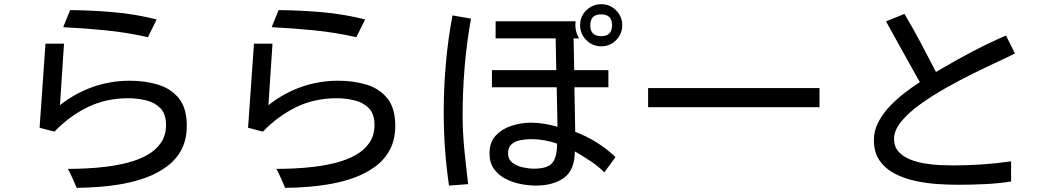

<svg xmlns="http://www.w3.org/2000/svg" viewBox="-20 -856 5040 921"><path d="M689.5 -677.7Q589.8 -700.2 487.3 -710.4Q384.8 -720.7 283.2 -725.6L316.4 -807.6Q420.9 -806.6 525.9 -797.4Q630.9 -788.1 731.4 -762.7ZM347.7 44.9Q337.9 21.5 327.6 -1.5Q317.4 -24.4 305.7 -45.9Q339.8 -45.9 387.7 -47.9Q435.5 -49.8 488.3 -56.2Q541 -62.5 592.3 -75.7Q643.6 -88.9 685.1 -111.8Q726.6 -134.8 751.5 -170.4Q776.4 -206.1 776.4 -255.9Q776.4 -309.6 749.5 -336.9Q722.7 -364.3 681.2 -374.5Q639.6 -384.8 594.7 -384.8Q489.3 -384.8 401.4 -342.3Q313.5 -299.8 241.2 -224.6L169.9 -243.2L198.2 -646.5H287.1L267.6 -351.6Q340.8 -409.2 425.3 -439Q509.8 -468.8 602.5 -468.8Q676.8 -468.8 738.8 -449.7Q800.8 -430.7 838.4 -383.8Q876 -336.9 876 -252.9Q876 -187.5 851.1 -139.6Q826.2 -91.8 782.7 -59.1Q739.3 -26.4 685.1 -5.9Q630.9 14.6 571.3 25.4Q511.7 36.1 454.1 40.5Q396.5 44.9 347.7 44.9Z M1689.5 -677.7Q1589.8 -700.2 1487.3 -710.4Q1384.8 -720.7 1283.2 -725.6L1316.4 -807.6Q1420.9 -806.6 1525.9 -797.4Q1630.9 -788.1 1731.4 -762.7ZM1347.7 44.9Q1337.9 21.5 1327.6 -1.5Q1317.4 -24.4 1305.7 -45.9Q1339.8 -45.9 1387.7 -47.9Q1435.5 -49.8 1488.3 -56.2Q1541 -62.5 1592.3 -75.7Q1643.6 -88.9 1685.1 -111.8Q1726.6 -134.8 1751.5 -170.4Q1776.4 -206.1 1776.4 -255.9Q1776.4 -309.6 1749.5 -336.9Q1722.7 -364.3 1681.2 -374.5Q1639.6 -384.8 1594.7 -384.8Q1489.3 -384.8 1401.4 -342.3Q1313.5 -299.8 1241.2 -224.6L1169.9 -243.2L1198.2 -646.5H1287.1L1267.6 -351.6Q1340.8 -409.2 1425.3 -439Q1509.8 -468.8 1602.5 -468.8Q1676.8 -468.8 1738.8 -449.7Q1800.8 -430.7 1838.4 -383.8Q1876 -336.9 1876 -252.9Q1876 -187.5 1851.1 -139.6Q1826.2 -91.8 1782.7 -59.1Q1739.3 -26.4 1685.1 -5.9Q1630.9 14.6 1571.3 25.4Q1511.7 36.1 1454.1 40.5Q1396.5 44.9 1347.7 44.9Z M2864.3 -633.8Q2822.3 -633.8 2792.5 -663.6Q2762.7 -693.4 2762.7 -735.4Q2762.7 -778.3 2793 -807.1Q2823.2 -835.9 2865.2 -835.9Q2906.2 -835.9 2935.5 -806.2Q2964.8 -776.4 2964.8 -735.4Q2964.8 -693.4 2935.5 -663.6Q2906.2 -633.8 2864.3 -633.8ZM2864.3 -682.6Q2916 -682.6 2916 -735.4Q2916 -787.1 2863.3 -787.1Q2811.5 -787.1 2811.5 -734.4Q2811.5 -682.6 2864.3 -682.6ZM2133.8 34.2Q2121.1 -52.7 2114.7 -140.6Q2108.4 -228.5 2108.4 -316.4Q2108.4 -433.6 2118.7 -550.3Q2128.9 -667 2150.4 -782.2L2239.3 -766.6Q2218.8 -652.3 2209 -536.1Q2199.2 -419.9 2199.2 -303.7Q2199.2 -220.7 2207.5 -137.7Q2215.8 -54.7 2225.6 27.3ZM2550.8 34.2Q2514.6 34.2 2476.1 26.4Q2437.5 18.6 2403.8 1Q2370.1 -16.6 2349.1 -46.4Q2328.1 -76.2 2328.1 -120.1Q2328.1 -173.8 2358.4 -206.1Q2388.7 -238.3 2434.6 -252.9Q2480.5 -267.6 2526.4 -267.6Q2558.6 -267.6 2590.8 -262.2Q2623 -256.8 2654.3 -248L2650.4 -437.5H2339.8V-519.5H2648.4L2645.5 -671.9H2357.4V-753.9H2741.2Q2735.4 -710 2757.8 -671.9H2731.4L2734.4 -519.5H2898.4V-437.5H2735.4L2739.3 -223.6Q2793 -203.1 2841.8 -172.9Q2890.6 -142.6 2932.6 -102.5L2878.9 -29.3Q2848.6 -59.6 2811.5 -84Q2774.4 -108.4 2737.3 -129.9Q2737.3 -41 2686 -3.4Q2634.8 34.2 2550.8 34.2ZM2540 -46.9Q2608.4 -46.9 2630.4 -75.7Q2652.3 -104.5 2652.3 -167Q2622.1 -177.7 2590.8 -183.1Q2559.6 -188.5 2527.3 -188.5Q2504.9 -188.5 2479 -184.1Q2453.1 -179.7 2435.1 -165Q2417 -150.4 2417 -121.1Q2417 -91.8 2438 -75.7Q2459 -59.6 2488.3 -53.2Q2517.6 -46.9 2540 -46.9Z M3088.9 -341.8V-433.6H3911.1V-341.8Z M4574.2 30.3Q4531.2 30.3 4477.5 26.9Q4423.8 23.4 4370.1 11.7Q4316.4 0 4271.5 -23.4Q4226.6 -46.9 4199.2 -85.9Q4171.9 -125 4171.9 -184.6Q4171.9 -229.5 4193.4 -270.5Q4214.8 -311.5 4248.5 -346.7Q4282.2 -381.8 4320.3 -411.1Q4358.4 -440.4 4392.6 -461.9L4385.7 -473.6Q4349.6 -538.1 4313.5 -603Q4277.3 -668 4241.2 -733.4L4230.5 -753.9L4318.4 -789.1Q4359.4 -721.7 4396.5 -650.9Q4433.6 -580.1 4469.7 -510.7Q4477.5 -515.6 4485.4 -520Q4493.2 -524.4 4500 -528.3Q4574.2 -572.3 4650.4 -611.8Q4726.6 -651.4 4805.7 -685.5L4848.6 -599.6Q4820.3 -585 4766.6 -560.1Q4712.9 -535.2 4647.5 -502.9Q4582 -470.7 4515.6 -433.1Q4449.2 -395.5 4393.1 -355Q4336.9 -314.5 4302.7 -272.5Q4268.6 -230.5 4268.6 -189.5Q4268.6 -153.3 4289.6 -129.4Q4310.5 -105.5 4344.2 -91.8Q4377.9 -78.1 4416.5 -71.8Q4455.1 -65.4 4491.2 -64Q4527.3 -62.5 4551.8 -62.5Q4621.1 -62.5 4691.4 -67.4Q4761.7 -72.3 4830.1 -82V14.6Q4767.6 24.4 4702.6 27.3Q4637.7 30.3 4574.2 30.3Z"/></svg>

Font: Kosugi
Style: Regular
Weight: 400
Version: Version 4.002